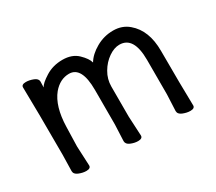

<svg xmlns="http://www.w3.org/2000/svg" viewBox="-100 -689 1016 903"><g transform="rotate(-30 408.0 -237.5)"><path d="M709 17.1Q689.9 17.1 668.9 8.5Q647.9 0 647.9 -17.1L651.9 -105V-293Q651.9 -419.9 574.2 -419.9Q545.9 -419.9 515.4 -398.9Q484.9 -377.9 464.4 -343Q443.8 -308.1 443.8 -268.1V-105L449.2 1Q449.2 17.1 424.8 17.1Q405.8 17.1 385.5 8.5Q365.2 0 365.2 -17.1L369.1 -105V-293Q369.1 -419.9 300.8 -419.9Q252 -419.9 214.8 -376Q168.9 -319.8 166 -210L163.1 -105L168 1Q168 17.1 144 17.1Q125 17.1 104 8.5Q83 0 83 -17.1L85 -105Q85 -356 82 -472.2Q82 -487.8 106 -487.8Q125 -487.8 146 -479.5Q167 -471.2 167 -455.1L166 -423.8Q174.8 -441.9 214.8 -467Q254.9 -492.2 306.9 -492.2Q358.9 -492.2 389.4 -462.6Q419.9 -433.1 425.8 -409.2Q445.8 -442.9 489 -467.5Q532.2 -492.2 582 -492.2Q630.9 -492.2 665 -462.9Q730 -408.2 730 -296.9Q730 -105 732.9 1Q732.9 17.1 709 17.1Z"/></g></svg>

Font: LXGW WenKai Screen
Style: Regular
Weight: 400
Designer: LXGW / Fontworks Inc.
Foundry: LXGW / Fontworks Inc.
Version: Version 1.510;January 18,2025